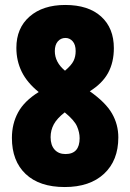

<svg xmlns="http://www.w3.org/2000/svg" viewBox="-20 -744 526 774"><path d="M241 10Q139 10 83.5 -42.5Q28 -95 28 -188Q28 -245 53 -291Q78 -337 136 -373Q89 -411 67.5 -455Q46 -499 46 -551Q46 -631 99.5 -677.5Q153 -724 243 -724Q336 -724 387.5 -677.5Q439 -631 439 -550Q439 -493 416 -450.5Q393 -408 342 -376Q406 -331 431.5 -286.5Q457 -242 457 -190Q457 -97 399.5 -43.5Q342 10 241 10ZM242 -459Q268 -481 276.5 -498.5Q285 -516 285 -538Q285 -564 273 -577.5Q261 -591 244 -591Q225 -591 213 -577Q201 -563 201 -538Q201 -493 242 -459ZM244 -123Q301 -123 301 -187Q301 -210 290.5 -234.5Q280 -259 241 -291Q210 -267 197 -243Q184 -219 184 -191Q184 -159 200 -141Q216 -123 244 -123Z"/></svg>

Font: Noto Sans Gurmukhi ExtraCondensed Black
Style: Regular
Weight: 900
Width: 2
Designer: Jelle Bosma - Monotype Design Team
Foundry: Monotype Imaging Inc.
Version: Version 2.004; ttfautohint (v1.8.4.7-5d5b)